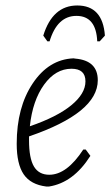

<svg xmlns="http://www.w3.org/2000/svg" viewBox="-20 -675 406 701"><path d="M153 -524 138 -545Q172 -655 262 -655Q355 -655 363 -545L344 -524H335Q331 -617 259 -617Q189 -617 161 -524ZM310 -106Q248 -8 159 6H149Q92 -1 66.5 -38.5Q41 -76 41 -150Q41 -283 99.5 -370.5Q158 -458 248 -462L255 -461Q337 -454 337 -382Q337 -263 86 -177V-163Q86 -97 104 -67Q122 -37 160 -37Q224 -37 284 -129H293ZM241 -424Q183 -424 141 -366Q99 -308 89 -214Q188 -248 240 -290.5Q292 -333 292 -378Q292 -424 241 -424Z"/></svg>

Font: Alegreya Sans SC Light
Style: Italic
Weight: 300
Italic angle: -7°
Designer: Juan Pablo del Peral
Foundry: Huerta Tipografica
Version: Version 2.007